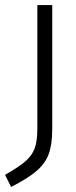

<svg xmlns="http://www.w3.org/2000/svg" viewBox="-73 -520 301 761"><path d="M-53 173Q2 142 28.5 118.5Q55 95 65 66.5Q75 38 75 -10V-500H134V-9Q134 52 120.5 89.5Q107 127 72.5 157Q38 187 -29 221Z"/></svg>

Font: Cairo Light
Style: Regular
Weight: 300
Designer: Mohamed Gaber, Accademia di Belle Arti di Urbino and others
Foundry: Kief Type Foundry, Accademia di Belle Arti di Urbino and others
Version: Version 3.011